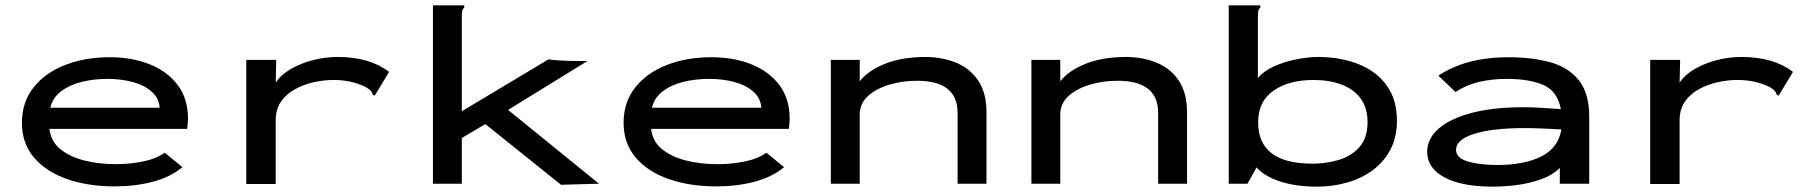

<svg xmlns="http://www.w3.org/2000/svg" viewBox="-20 -687 6790 718"><path d="M409 10Q309 10 230.5 -17.5Q152 -45 107 -98Q62 -151 62 -228Q62 -305 105.5 -360Q149 -415 223.5 -444Q298 -473 390 -473Q474 -473 540 -446.5Q606 -420 644.5 -369Q683 -318 683 -243Q683 -234 682 -224Q681 -214 680 -205H165Q170 -158 206 -129Q242 -100 296.5 -86.5Q351 -73 413 -73Q465 -73 514.5 -83Q564 -93 596 -116L662 -62Q618 -25 552 -7.5Q486 10 409 10ZM168 -284H577Q575 -319 548 -343.5Q521 -368 477.5 -380Q434 -392 382 -392Q331 -392 286 -381Q241 -370 209 -346Q177 -322 168 -284Z M901 -463H1013L1011 -378Q1031 -408 1068.5 -429.5Q1106 -451 1151.5 -462.5Q1197 -474 1242 -474Q1363 -474 1435 -418L1386 -337L1381 -329L1374 -333Q1372 -341 1367.5 -346.5Q1363 -352 1349 -361Q1294 -388 1228 -388Q1191 -388 1153 -379.5Q1115 -371 1082.5 -353Q1050 -335 1030.5 -306.5Q1011 -278 1011 -237V1H901Z M1795 -223 1707 -171V0H1599V-667H1716V-659Q1710 -653 1708.5 -646Q1707 -639 1707 -622V-271L2031 -465Q2051 -462 2082.5 -460.5Q2114 -459 2133 -459H2177L1880 -276L2220 0L2078 4Z M2659 10Q2559 10 2480.5 -17.5Q2402 -45 2357 -98Q2312 -151 2312 -228Q2312 -305 2355.5 -360Q2399 -415 2473.5 -444Q2548 -473 2640 -473Q2724 -473 2790 -446.5Q2856 -420 2894.5 -369Q2933 -318 2933 -243Q2933 -234 2932 -224Q2931 -214 2930 -205H2415Q2420 -158 2456 -129Q2492 -100 2546.5 -86.5Q2601 -73 2663 -73Q2715 -73 2764.5 -83Q2814 -93 2846 -116L2912 -62Q2868 -25 2802 -7.5Q2736 10 2659 10ZM2418 -284H2827Q2825 -319 2798 -343.5Q2771 -368 2727.5 -380Q2684 -392 2632 -392Q2581 -392 2536 -381Q2491 -370 2459 -346Q2427 -322 2418 -284Z M3087 0V-463H3195V-383Q3225 -422 3288.5 -448Q3352 -474 3443 -474Q3508 -473 3559 -451Q3610 -429 3639.5 -383.5Q3669 -338 3669 -267V0H3561V-265Q3561 -385 3409 -385Q3355 -385 3306 -370.5Q3257 -356 3226 -328Q3195 -300 3195 -259V0Z M3837 0V-463H3945V-383Q3975 -422 4038.5 -448Q4102 -474 4193 -474Q4258 -473 4309 -451Q4360 -429 4389.5 -383.5Q4419 -338 4419 -267V0H4311V-265Q4311 -385 4159 -385Q4105 -385 4056 -370.5Q4007 -356 3976 -328Q3945 -300 3945 -259V0Z M4905 11Q4826 11 4767 -8.5Q4708 -28 4679 -61L4645 0H4575V-667H4693V-659Q4687 -653 4685.5 -646Q4684 -639 4684 -622V-395Q4705 -421 4743.5 -438.5Q4782 -456 4827 -465Q4872 -474 4913 -474Q4996 -473 5062 -446.5Q5128 -420 5166 -367Q5204 -314 5204 -235Q5204 -173 5179 -126.5Q5154 -80 5112 -49.5Q5070 -19 5016.5 -4Q4963 11 4905 11ZM4889 -75Q4941 -75 4988 -89.5Q5035 -104 5064.5 -138Q5094 -172 5094 -230Q5094 -284 5068 -319Q5042 -354 4996 -371Q4950 -388 4892 -388Q4800 -388 4742.5 -348Q4685 -308 4685 -231Q4684 -154 4734.5 -114.5Q4785 -75 4889 -75Z M5564 11Q5445 11 5381 -24Q5317 -59 5317 -119Q5317 -169 5360.5 -206.5Q5404 -244 5484.5 -265Q5565 -286 5676 -286Q5704 -286 5741.5 -284Q5779 -282 5817 -279Q5804 -346 5752 -369Q5700 -392 5615 -392Q5559 -392 5510.5 -380.5Q5462 -369 5423 -343L5359 -404Q5462 -473 5621 -473Q5710 -473 5778 -454Q5846 -435 5884.5 -386.5Q5923 -338 5923 -251V0H5813V-59Q5786 -32 5742.5 -16.5Q5699 -1 5651.5 5Q5604 11 5564 11ZM5425 -127Q5425 -96 5469.5 -83Q5514 -70 5579 -70Q5679 -70 5743 -101.5Q5807 -133 5819 -203Q5785 -205 5747.5 -206.5Q5710 -208 5682 -208Q5561 -208 5493 -186.5Q5425 -165 5425 -127Z M6151 -463H6263L6261 -378Q6281 -408 6318.5 -429.5Q6356 -451 6401.5 -462.5Q6447 -474 6492 -474Q6613 -474 6685 -418L6636 -337L6631 -329L6624 -333Q6622 -341 6617.5 -346.5Q6613 -352 6599 -361Q6544 -388 6478 -388Q6441 -388 6403 -379.5Q6365 -371 6332.5 -353Q6300 -335 6280.5 -306.5Q6261 -278 6261 -237V1H6151Z"/></svg>

Font: Inconsolata ExtraExpanded SemiBold
Style: Regular
Weight: 600
Width: 8
Monospace: yes
Designer: Raph Levien, Cyreal, Brenton Simpson
Foundry: Raph Levien, Cyreal, Google
Version: Version 3.001; ttfautohint (v1.8.2.53-6de2)